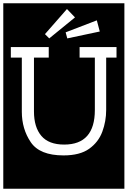

<svg xmlns="http://www.w3.org/2000/svg" viewBox="-32 -937 778 1170"><path d="M-12 213V-917H726V213ZM268 -703 425 -831 376 -882 242 -729ZM378 -703 576 -745 558 -813 368 -740ZM615 -586H678V-650H453V-586H546V-267Q546 -56 359 -56Q265 -56 220 -109Q175 -162 175 -258V-586H265V-650H34V-586H101V-256Q101 -151 155.5 -70.5Q210 10 355 10Q455 10 511.5 -30.5Q568 -71 591.5 -134.5Q615 -198 615 -267Z"/></svg>

Font: Zilla Slab Highlight
Style: Regular
Weight: 400
Designer: Typotheque Type Foundry
Foundry: Typotheque type foundry
Version: Version 1.1; 2017; ttfautohint (v1.6)